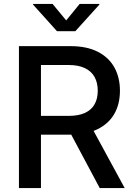

<svg xmlns="http://www.w3.org/2000/svg" viewBox="-20 -964 686 984"><path d="M77.1 0V-727.5H341.8Q424.8 -727.5 481.2 -698.7Q537.6 -669.9 566.2 -618.4Q594.7 -566.9 594.7 -499Q594.7 -430.7 565.7 -380.1Q536.6 -329.6 479.7 -301.8Q422.9 -273.9 339.8 -273.9H142.1V-370.1H331.1Q382.8 -370.1 415.8 -385.5Q448.7 -400.9 464.8 -429.7Q481 -458.5 481 -499Q481 -539.6 464.8 -569.1Q448.7 -598.6 415.5 -614.7Q382.3 -630.9 330.1 -630.9H189.9V0ZM491.2 0 315.9 -328.6H440.4L619.1 0ZM249.5 -943.8 319.3 -859.4 388.2 -943.8H489.3V-940.4L366.2 -804.2H272L149.4 -940.4V-943.8Z"/></svg>

Font: V-Inter
Style: Medium-500
Weight: 500
Designer: Rasmus Andersson
Foundry: rsms
Version: Version 4.000;git-4146feb